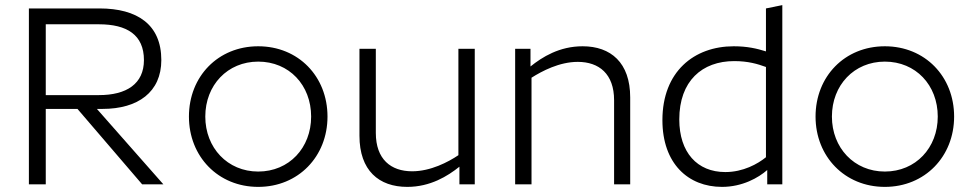

<svg xmlns="http://www.w3.org/2000/svg" viewBox="-20 -721 3803 751"><path d="M93 -688V0H159V-295H283L536 0H619L359 -295H381C520 -295 611 -361 611 -486C611 -625 517 -688 369 -688ZM367 -626C476 -626 543 -585 543 -486C543 -393 475 -349 367 -349H159V-626Z M990 10C1147 10 1261 -109 1261 -265C1261 -422 1147 -540 990 -540C833 -540 719 -422 719 -265C719 -109 833 10 990 10ZM990 -50C870 -50 783 -143 783 -265C783 -388 870 -480 990 -480C1111 -480 1197 -388 1197 -265C1197 -143 1111 -50 990 -50Z M1592 -51C1509 -51 1450 -98 1450 -201V-530H1386V-190C1386 -54 1462 10 1573 10C1663 10 1731 -32 1777 -69V0H1837V-530H1773V-114C1733 -87 1664 -51 1592 -51Z M1995 -530V0H2059V-417C2100 -443 2168 -479 2240 -479C2323 -479 2382 -432 2382 -329V0H2445V-340C2445 -476 2369 -540 2259 -540C2168 -540 2101 -498 2055 -461V-530Z M2981 0H3040V-701L2976 -688V-520C2941 -531 2903 -540 2850 -540C2695 -540 2571 -441 2571 -251C2571 -81 2672 10 2804 10C2884 10 2947 -26 2981 -56ZM2852 -482C2906 -482 2943 -471 2976 -459V-106C2944 -80 2887 -48 2817 -48C2707 -48 2637 -125 2637 -254C2637 -404 2726 -482 2852 -482Z M3441 10C3598 10 3712 -109 3712 -265C3712 -422 3598 -540 3441 -540C3284 -540 3170 -422 3170 -265C3170 -109 3284 10 3441 10ZM3441 -50C3321 -50 3234 -143 3234 -265C3234 -388 3321 -480 3441 -480C3562 -480 3648 -388 3648 -265C3648 -143 3562 -50 3441 -50Z"/></svg>

Font: Roundo
Style: Regular
Weight: 400
Designer: Shiva Nallaperumal
Foundry: Indian Type Foundry
Version: Version 2.000